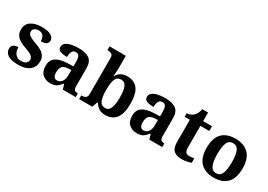

<svg xmlns="http://www.w3.org/2000/svg" viewBox="5 -1574 3343 2398"><g transform="rotate(30 1676.5 -375.0)"><path d="M231 10Q122 10 76 -23.5Q30 -57 30 -107Q30 -140 46 -156Q62 -172 84 -177.5Q106 -183 123 -183Q123 -121 152.5 -85Q182 -49 231 -49Q283 -49 306.5 -69Q330 -89 330 -117Q330 -139 319 -155.5Q308 -172 281 -186.5Q254 -201 207 -217Q153 -236 116 -258.5Q79 -281 59.5 -312.5Q40 -344 40 -389Q40 -469 99 -508.5Q158 -548 255 -548Q318 -548 356.5 -534.5Q395 -521 412.5 -499.5Q430 -478 430 -455Q430 -421 406.5 -403.5Q383 -386 328 -386Q328 -436 306 -463.5Q284 -491 240 -491Q208 -491 183.5 -475.5Q159 -460 159 -429Q159 -408 170.5 -392Q182 -376 212 -361Q242 -346 296 -327Q341 -312 375 -290.5Q409 -269 428.5 -238.5Q448 -208 448 -166Q448 -83 391.5 -36.5Q335 10 231 10Z M690 10Q624 10 578.5 -30Q533 -70 533 -153Q533 -234 589 -273Q645 -312 757 -316L839 -319V-374Q839 -408 835 -433.5Q831 -459 818 -473.5Q805 -488 777 -488Q752 -488 737 -474Q722 -460 716 -435.5Q710 -411 710 -380Q643 -380 609 -395Q575 -410 575 -447Q575 -484 603 -506Q631 -528 678 -538.5Q725 -549 781 -549Q886 -549 938.5 -511Q991 -473 991 -379V-124Q991 -83 1004 -68Q1017 -53 1051 -53H1055V0H869L848 -69H839Q817 -42 797.5 -24.5Q778 -7 753 1.5Q728 10 690 10ZM745 -63Q788 -63 813.5 -98Q839 -133 839 -191V-266L794 -263Q734 -260 711 -231.5Q688 -203 688 -149Q688 -63 745 -63Z M1484 10Q1426 10 1389.5 -14.5Q1353 -39 1331 -78H1322L1294 0H1104V-53H1111Q1130 -53 1147.5 -58Q1165 -63 1176 -78Q1187 -93 1187 -123V-640Q1187 -683 1163.5 -695Q1140 -707 1108 -707H1104V-760H1339V-589Q1339 -574 1338 -551.5Q1337 -529 1335 -506Q1333 -483 1331 -468H1338Q1360 -505 1395.5 -526.5Q1431 -548 1488 -548Q1586 -548 1637.5 -481.5Q1689 -415 1689 -270Q1689 -125 1636.5 -57.5Q1584 10 1484 10ZM1442 -65Q1492 -65 1513.5 -118Q1535 -171 1535 -271Q1535 -373 1513 -423.5Q1491 -474 1441 -474Q1382 -474 1360.5 -424Q1339 -374 1339 -270Q1339 -171 1360.5 -118Q1382 -65 1442 -65Z M1938 10Q1872 10 1826.5 -30Q1781 -70 1781 -153Q1781 -234 1837 -273Q1893 -312 2005 -316L2087 -319V-374Q2087 -408 2083 -433.5Q2079 -459 2066 -473.5Q2053 -488 2025 -488Q2000 -488 1985 -474Q1970 -460 1964 -435.5Q1958 -411 1958 -380Q1891 -380 1857 -395Q1823 -410 1823 -447Q1823 -484 1851 -506Q1879 -528 1926 -538.5Q1973 -549 2029 -549Q2134 -549 2186.5 -511Q2239 -473 2239 -379V-124Q2239 -83 2252 -68Q2265 -53 2299 -53H2303V0H2117L2096 -69H2087Q2065 -42 2045.5 -24.5Q2026 -7 2001 1.5Q1976 10 1938 10ZM1993 -63Q2036 -63 2061.5 -98Q2087 -133 2087 -191V-266L2042 -263Q1982 -260 1959 -231.5Q1936 -203 1936 -149Q1936 -63 1993 -63Z M2578 10Q2511 10 2471 -25Q2431 -60 2431 -148V-468H2356V-519Q2388 -519 2413.5 -532Q2439 -545 2454 -561Q2469 -577 2481 -601.5Q2493 -626 2500 -660H2583V-536H2711V-468H2583V-158Q2583 -113 2598.5 -92Q2614 -71 2649 -71Q2669 -71 2686.5 -73.5Q2704 -76 2720 -80V-15Q2704 -8 2667.5 1Q2631 10 2578 10Z M3045 10Q2925 10 2856 -59.5Q2787 -129 2787 -270Q2787 -411 2853 -480Q2919 -549 3048 -549Q3168 -549 3237 -480Q3306 -411 3306 -270Q3306 -129 3239.5 -59.5Q3173 10 3045 10ZM3047 -53Q3105 -53 3128 -108.5Q3151 -164 3151 -271Q3151 -377 3127.5 -431Q3104 -485 3046 -485Q2988 -485 2965 -431.5Q2942 -378 2942 -270Q2942 -164 2965.5 -108.5Q2989 -53 3047 -53Z"/></g></svg>

Font: Noto Naskh Arabic
Style: Bold
Weight: 700
Designer: Monotype Design Team, David Williams, Mohamad Dakak and Nizar Qandah
Foundry: Monotype Imaging Inc.
Version: Version 2.016